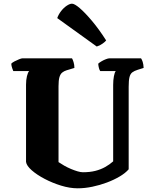

<svg xmlns="http://www.w3.org/2000/svg" viewBox="-20 -1020 823 1040"><path d="M401 0Q358 0 311 -14.5Q264 -29 222 -51Q180 -73 152 -97.5Q124 -122 121 -143V-561Q121 -587 126 -607.5Q131 -628 138 -635H52Q50 -640 46 -651Q42 -662 41 -675Q46 -681 58.5 -687.5Q71 -694 83.5 -699Q96 -704 101 -704H370Q374 -698 378.5 -683.5Q383 -669 383 -652L340 -639Q327 -635 317 -627Q307 -619 302 -602Q297 -585 297 -553V-142Q310 -133 327.5 -123Q345 -113 364 -105Q383 -97 400 -92Q417 -87 429 -87Q467 -87 496.5 -94.5Q526 -102 550 -115.5Q574 -129 593 -146V-560Q593 -586 597 -607Q601 -628 607 -635H523Q519 -640 516 -651Q513 -662 512 -675Q518 -681 530 -688Q542 -695 554 -699.5Q566 -704 572 -704H744Q749 -697 753 -684.5Q757 -672 758 -652L726 -642Q707 -636 696.5 -628Q686 -620 681.5 -602.5Q677 -585 677 -550V-103Q660 -83 629 -64.5Q598 -46 559.5 -31.5Q521 -17 480 -8.5Q439 0 401 0ZM504 -768 290 -922Q297 -942 311 -960Q325 -978 341.5 -989Q358 -1000 370 -1000Q384 -1000 412.5 -975.5Q441 -951 478.5 -906.5Q516 -862 555 -801Q551 -795 536 -784Q521 -773 504 -768Z"/></svg>

Font: Texturina Medium 12pt Black
Style: Regular
Weight: 900
Version: Version 1.002